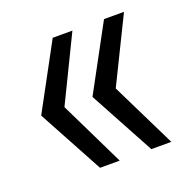

<svg xmlns="http://www.w3.org/2000/svg" viewBox="-87 -609 597 605"><g transform="rotate(-20 211.0 -306.0)"><path d="M150 -88 32 -306 150 -524H216L110 -306L216 -88ZM322 -88 204 -306 322 -524H389L282 -306L389 -88Z"/></g></svg>

Font: Mona Sans SemiCondensed
Style: Regular
Weight: 400
Width: 4
Designer: Deni Anggara
Foundry: GitHub
Version: Version 2.000